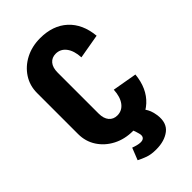

<svg xmlns="http://www.w3.org/2000/svg" viewBox="-273 -825 1099 1099"><g transform="rotate(-45 276.5 -275.5)"><path d="M50 -193V-527H216V-193ZM50 -526Q50 -586 81 -633.5Q112 -681 165 -708.5Q218 -736 285 -736V-610Q253 -610 234.5 -588Q216 -566 216 -526ZM50 -194H216Q216 -154 234.5 -132Q253 -110 285 -110V16Q218 16 165 -11.5Q112 -39 81 -86.5Q50 -134 50 -194ZM374 -491Q371 -547 347 -578.5Q323 -610 284 -610V-736Q387 -736 450 -678.5Q513 -621 523 -517ZM374 -229 523 -203Q513 -100 450 -42Q387 16 284 16V-110Q323 -110 347 -141.5Q371 -173 374 -229ZM304 185Q263 185 235.5 175Q208 165 185 153L214 80Q246 92 267 93Q288 94 296.5 83Q305 72 299 51H447Q456 120 414 152.5Q372 185 304 185ZM299 51Q293 28 286 12Q279 -4 270 -20H421Q430 -7 436.5 9Q443 25 447 51Z"/></g></svg>

Font: Akshar Light
Style: Regular
Weight: 300
Designer: Tall Chai
Foundry: Tall Chai
Version: Version 1.100